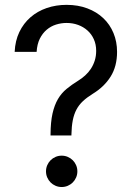

<svg xmlns="http://www.w3.org/2000/svg" viewBox="-20 -757 547 783"><path d="M186.1 -208.8Q186.4 -259.6 194.2 -294.2Q202.1 -328.8 216.4 -353.2Q230.8 -377.5 251.6 -394.5Q272.4 -411.6 298.3 -427.6Q313.9 -437.1 327.4 -449.4Q340.9 -461.6 350.9 -476.9Q360.8 -492.2 366.5 -510.3Q372.2 -528.4 372.2 -549.7Q372.2 -576 362.7 -596.9Q353.3 -617.9 336.8 -632.6Q320.3 -647.4 298.5 -655.4Q276.6 -663.4 251.4 -663.4Q229.8 -663.4 208.6 -656.8Q187.5 -650.2 170.5 -635.8Q153.4 -621.4 142.4 -599.3Q131.4 -577.1 129.3 -545.5H39.8Q41.9 -590.9 58.9 -626.4Q76 -661.9 104.4 -686.6Q132.8 -711.3 170.6 -724.3Q208.5 -737.2 251.4 -737.2Q298.3 -737.2 336.3 -722.8Q374.3 -708.5 401.3 -682.9Q428.3 -657.3 442.8 -622.2Q457.4 -587 457.4 -545.5Q457.4 -486.5 431.1 -444.6Q404.8 -402.7 358 -374.3Q334.5 -359.7 318.2 -344.5Q301.8 -329.2 291.7 -310Q281.6 -290.8 276.8 -266.3Q272 -241.8 271.3 -208.8V-204.5H186.1ZM231.5 5.7Q218.4 5.7 206.7 0.7Q195 -4.3 186.3 -13Q177.6 -21.7 172.6 -33.4Q167.6 -45.1 167.6 -58.2Q167.6 -71.4 172.6 -83.1Q177.6 -94.8 186.3 -103.5Q195 -112.2 206.7 -117.2Q218.4 -122.2 231.5 -122.2Q244.7 -122.2 256.4 -117.2Q268.1 -112.2 276.8 -103.5Q285.5 -94.8 290.5 -83.1Q295.5 -71.4 295.5 -58.2Q295.5 -45.1 290.5 -33.4Q285.5 -21.7 276.8 -13Q268.1 -4.3 256.4 0.7Q244.7 5.7 231.5 5.7Z"/></svg>

Font: Interop
Style: Regular
Weight: 400
Designer: Rasmus Andersson, Google, Jang Haemin
Foundry: jhaemin
Version: Version 1.008